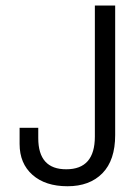

<svg xmlns="http://www.w3.org/2000/svg" viewBox="-20 -645 424 674"><path d="M384.3 -170.9Q384.3 -82.5 339.6 -36.9Q294.9 8.8 217 8.8Q139.2 8.8 94 -31.2Q48.8 -71.3 48.8 -139.6V-196.3H114.3V-160.2Q114.3 -50.3 212.9 -50.8Q313 -50.8 313 -165.5V-625.5H384.3Z"/></svg>

Font: RIT Meera New
Style: Regular
Weight: 400
Designer: Hussain K H
Foundry: RIT
Version: 1.6.2